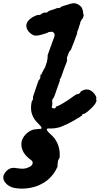

<svg xmlns="http://www.w3.org/2000/svg" viewBox="-45 -748 612 1170"><path d="M203 -294Q205 -301 205 -300Q206 -298 203 -287Q199 -279 197 -275L198 -281Q200 -286 203 -294ZM416 -727Q433 -723 448 -708Q456 -699 455 -697Q455 -696 459 -686Q462 -677 462 -666Q462 -659 463 -659Q464 -659 464 -661H466Q465 -660 465 -656Q463 -647 462 -642Q460 -638 458 -634L456 -629V-632L457 -635L455 -633Q454 -631 451 -625Q448 -619 448 -620L444 -612Q444 -610 444 -608Q444 -604 439 -593Q437 -587 436 -582Q433 -571 428 -560Q423 -550 425 -550Q426 -549 426 -548.5Q426 -548 425.5 -546Q425 -544 422 -536Q419 -529 414.5 -516.5Q410 -504 408 -498Q406 -492 404.5 -489Q403 -486 400.5 -478.5Q398 -471 393 -460Q386 -440 385 -441.5Q384 -443 380 -437Q379 -435 378 -434Q376 -432 371 -418Q368 -411 365.5 -404Q363 -397 363 -395.5Q363 -394 363 -390V-385H364Q365 -386 364.5 -384Q364 -382 364 -380Q362 -371 355 -353Q353 -349 349 -338.5Q345 -328 341.5 -318Q338 -308 336 -302Q325 -269 323 -269Q322 -269 320.5 -267.5Q319 -266 319 -263.5Q319 -261 319.5 -261Q320 -261 320 -260Q320 -259 319.5 -256Q319 -253 317 -248Q310 -230 309 -226Q309 -224 306.5 -218.5Q304 -213 300 -201Q296 -189 294.5 -184Q293 -179 290 -171.5Q287 -164 285 -158.5Q283 -153 282.5 -151.5Q282 -150 281 -150.5Q280 -151 278.5 -149Q277 -147 276 -145Q272 -137 273 -131Q273 -128 274 -120Q274 -111 271 -97Q270 -94 271 -92Q272 -89 279 -89Q281 -89 281 -88Q281 -87 286 -87Q287 -87 289 -88Q291 -89 290.5 -89.5Q290 -90 292.5 -91Q295 -92 296 -93.5Q297 -95 296 -98Q296 -99 297 -99Q309 -99 370 -138Q380 -145 405 -163Q412 -168 419 -172Q426 -176 426 -175Q426 -174 428.5 -174Q431 -174 433 -175.5Q435 -177 435.5 -176.5Q436 -176 437 -177Q440 -179 440 -180Q440 -180 441.5 -181.5Q443 -183 444.5 -185Q446 -187 445.5 -187.5Q445 -188 446 -189Q447 -190 453 -194Q480 -209 503 -199Q526 -187 538 -164Q542 -157 542 -153Q543 -150 542 -149Q541 -148 541 -145Q541 -139 542 -139Q543 -139 543 -135.5Q543 -132 541 -127Q535 -111 510 -87Q487 -64 469 -55Q466 -53 466 -54Q465 -56 460 -53Q456 -51 456 -47Q456 -46 454 -44Q449 -40 437 -32Q433 -30 426 -26Q409 -15 395 -8Q361 11 346 16Q338 20 335 21Q316 30 291 33Q277 35 264 35Q247 34 243 36Q238 39 242 47Q245 53 261 68Q275 80 289 97Q294 104 302 119Q321 158 319 201Q319 215 317 216Q317 216 316 216Q315 217 309 230Q308 234 307.5 241Q307 248 306 252Q305 257 306 260Q308 267 292 294Q281 313 270 324Q267 327 264 331Q254 342 241 352Q230 360 221 366Q209 373 192 381Q164 393 131 398Q89 405 47 398Q24 394 9 384Q-1 378 -8 370Q-16 362 -20.5 353Q-25 344 -25 332Q-25 325 -23 320Q-18 307 -6 294Q3 285 14 280Q24 275 35 275Q42 274 59 277Q85 281 100 280Q117 278 133 270Q148 263 152 253Q154 250 154 244.5Q154 239 153 237Q150 231 140 224Q113 204 99 181Q82 152 86 119Q90 93 112 70Q135 47 162 41Q173 39 190 38Q203 38 205.5 37Q208 36 208 33Q209 29 205 23Q203 20 190 7Q174 -9 166 -20Q155 -36 149 -55Q140 -85 147 -122Q148 -130 150 -131Q152 -133 155 -141Q158 -151 156 -154L155 -155L161 -173Q167 -193 184 -241Q189 -255 190.5 -258.5Q192 -262 193 -262Q197 -262 201 -276Q203 -287 206 -292Q208 -295 211 -304L215 -312V-311L216 -312Q217 -313 219 -319L221 -323Q221 -323 222.5 -325.5Q224 -328 224 -328L227 -334H228L231 -341Q232 -346 236 -357Q242 -371 243 -383Q243 -387 244 -388Q244 -389 244.5 -392Q245 -395 244.5 -395Q244 -395 245 -400Q247 -406 245 -409V-410L249 -422Q255 -440 261 -456Q266 -468 268 -474.5Q270 -481 272 -486Q280 -508 285 -521Q288 -530 288 -535Q288 -540 287 -542Q283 -549 277 -553Q273 -556 265 -554Q260 -553 258 -553Q256 -553 254 -552.5Q252 -552 252 -553L250 -552Q249 -551 246 -549Q234 -544 202 -535Q187 -531 177 -531Q167 -531 163 -532Q146 -538 132 -553Q120 -566 117 -580Q114 -589 116 -599Q120 -618 139 -633Q154 -646 171 -652Q189 -659 188 -658Q188 -658 188 -657.5Q188 -657 187 -657Q187 -656 190 -656Q195 -656 206 -661L212 -664Q206 -663 203 -663L231 -674L230 -672L227 -671L224 -669Q225 -669 230 -670Q238 -671 243 -673Q245 -674 248 -677L251 -680L263 -685Q276 -689 291 -694L307 -700L310 -699Q316 -698 319 -700Q325 -702 325 -705Q325 -706 339 -711Q348 -714 362 -718Q389 -727 398.5 -728Q408 -729 416 -727Z"/></svg>

Font: TT2020 Style B
Style: Italic
Weight: 400
Italic angle: -15°
Version: Version 0.2.000